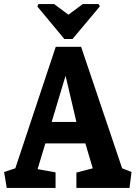

<svg xmlns="http://www.w3.org/2000/svg" viewBox="-25 -920 666 940"><path d="M163 -900H240L310 -848L380 -900H458L464 -889L330 -729H290L158 -888ZM8 0 -5 -78 50 -96 248 -691H372L573 -96L619 -78L609 0H349V-75L429 -96L393 -218H197L159 -92L247 -76V0ZM228 -323H349L296 -549Z"/></svg>

Font: Kreon Light
Style: Bold
Weight: 700
Version: Version 2.002